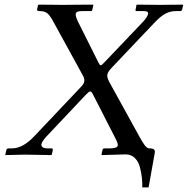

<svg xmlns="http://www.w3.org/2000/svg" viewBox="-20 -666 809 827"><path d="M521 -1Q521 -1 419.4 2L417 0L421.4 -20Q422.9 -26.9 428.7 -26.9H452.6Q484.9 -26.9 487.3 -39.1Q489.3 -46.9 475.6 -73.2L379.4 -261.2Q373.5 -272.5 367.7 -272Q363.3 -272 349.6 -257.8L179.2 -77.1Q161.1 -57.1 158.7 -45.9Q156.7 -37.6 163.3 -32.2Q169.9 -26.9 183.6 -26.9H202.6Q208.5 -25.9 207.5 -20L203.1 0L199.7 2Q103 0 87.9 0Q83 0 3.4 2L2.9 0L7.3 -20Q8.8 -26.9 19.5 -26.9H31.7Q79.1 -26.9 129.4 -81.1L328.1 -291Q340.8 -303.7 342.8 -314Q345.7 -327.1 335 -344.2L211.9 -568.8Q197.8 -595.7 186 -606.9Q174.3 -618.2 152.3 -618.2H150.4Q145.5 -618.2 142.3 -619.6Q139.2 -621.1 139.6 -625L144 -645L149.4 -646Q164.1 -646 205.3 -645.5Q246.6 -645 250 -645Q251.5 -645 277.1 -645.3Q302.7 -645.5 333.5 -645.8Q364.3 -646 377.4 -646Q381.3 -645 382.3 -645L377.9 -625Q376.5 -618.2 371.6 -618.2H331.5Q308.6 -618.2 306.2 -606.9Q304.2 -597.2 316.4 -571.8L404.3 -396Q409.7 -384.8 413.8 -384.8Q418 -384.8 429.2 -397L595.7 -571.8Q615.2 -592.8 617.7 -606Q619.1 -612.3 614.7 -615.2Q610.4 -618.2 599.6 -618.2H569.3Q562 -618.2 564 -625L567.9 -645L570.3 -646Q582 -646 623.5 -645.5Q665 -645 668.9 -645Q669.9 -645 713.1 -645.5Q756.3 -646 766.1 -646L769 -645L764.6 -625Q763.2 -618.2 754.4 -618.2H737.3Q713.9 -618.2 692.9 -607.4Q671.9 -596.7 642.1 -564.9L461.9 -375Q445.3 -357.9 442.4 -345.2Q439.9 -333 451.2 -312L579.1 -80.1Q593.8 -52.7 603.8 -39.8Q613.8 -26.9 623.5 -26.9Q639.2 -26.9 643.8 -21.7Q648.4 -16.6 646.5 -6.8L620.1 141.1H592.8Q593.3 120.6 591.3 100.8Q589.4 81.1 583 55.7Q576.7 30.3 560.8 14.6Q544.9 -1 521 -1Z"/></svg>

Font: Linux Biolinum O
Style: Italic
Weight: 400
Italic angle: -12°
Designer: Philipp H. Poll
Foundry: Philipp H. Poll
Version: Version 1.1.3